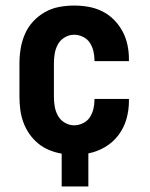

<svg xmlns="http://www.w3.org/2000/svg" viewBox="-20 -548 540 691"><path d="M202 123V5Q179 1 157 -8Q135 -17 117 -32Q99 -47 85.5 -66.5Q72 -86 64 -108Q56 -130 53 -153.5Q50 -177 50 -200V-320Q50 -347 54.5 -374Q59 -401 70 -426Q81 -451 99.5 -471Q118 -491 142 -504.5Q166 -518 193 -523Q220 -528 247 -528Q273 -528 298.5 -523.5Q324 -519 347.5 -507.5Q371 -496 389.5 -477.5Q408 -459 420.5 -436Q433 -413 438.5 -387.5Q444 -362 444 -336V-328H320V-332Q320 -348 316 -364.5Q312 -381 303 -394.5Q294 -408 278.5 -415.5Q263 -423 247 -423Q229 -423 213 -413.5Q197 -404 188.5 -388.5Q180 -373 177 -355.5Q174 -338 174 -320V-200Q174 -182 177 -164.5Q180 -147 188.5 -131.5Q197 -116 213 -106.5Q229 -97 247 -97Q263 -97 278.5 -104.5Q294 -112 303 -125.5Q312 -139 316 -155.5Q320 -172 320 -188V-192H444V-184Q444 -151 435 -119.5Q426 -88 406.5 -62Q387 -36 358.5 -19Q330 -2 298 4V123Z"/></svg>

Font: Iosevka Term Curly Extrabold
Style: Regular
Weight: 800
Designer: Belleve Invis
Foundry: Belleve Invis
Version: Version 32.3.0